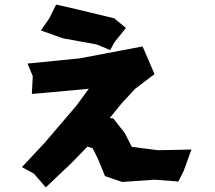

<svg xmlns="http://www.w3.org/2000/svg" viewBox="-20 -765 933 833"><path d="M99.6 -489.3 122.1 -434.6 118.2 -357.4 292 -373 365.2 -379.9 311.5 -306.6 172.9 -144.5 75.2 -40 127 -11.7 178.7 47.9 291 -58.6 359.4 -128.9 381.8 -122.1 405.3 -75.2 435.5 -1 509.8 24.4 651.4 14.6 753.9 22.5 777.3 -24.4 810.5 -116.2 666 -113.3 551.8 -127.9 521.5 -187.5 471.7 -251 456.1 -252.9 506.8 -315.4 566.4 -379.9 650.4 -443.4 598.6 -563.5 325.2 -511.7ZM223.6 -745.1 193.4 -684.6 157.2 -632.8 253.9 -598.6 398.4 -572.3 458 -547.9 477.5 -583 526.4 -643.6 475.6 -685.5 309.6 -725.6Z"/></svg>

Font: MaokenAssortedSans-Lite
Style: Lite
Weight: 400
Version: Version 1.400